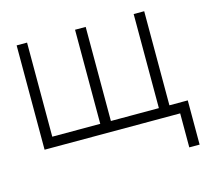

<svg xmlns="http://www.w3.org/2000/svg" viewBox="-97 -613 967 889"><g transform="rotate(-15 386.5 -168.5)"><path d="M615.5 -49V0H704.5V163H754V-49ZM385.5 -49V-500H334.5V-49H104.5V-500H54.5V0H666V-500H615.5V-49Z"/></g></svg>

Font: Overused Grotesk Light
Style: Regular
Weight: 300
Designer: RandomMaerks
Version: Version 0.005